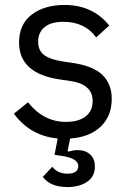

<svg xmlns="http://www.w3.org/2000/svg" viewBox="-20 -548 527 775"><path d="M252 207Q183 207 153 166L191 125Q213 153 252 153Q296 153 296 122Q296 91 228 81L200 77L213 11Q103 1 36 -89L93 -135Q156 -56 246 -56Q297 -56 325.5 -78Q354 -100 354 -140Q354 -208 264 -221L223 -227Q57 -251 57 -376Q57 -450 108 -489Q159 -528 241 -528Q354 -528 421 -445L368 -397Q323 -460 235 -460Q186 -460 160 -438.5Q134 -417 134 -380Q134 -344 158 -326Q182 -308 233 -300L273 -294Q356 -282 393.5 -245.5Q431 -209 431 -149Q431 -79 386 -36.5Q341 6 263 11L253 61L256 64Q276 58 295 58Q325 58 344 75.5Q363 93 363 124Q363 165 331.5 186Q300 207 252 207Z"/></svg>

Font: Anuphan
Style: Regular
Weight: 400
Designer: Mike Abbink, Paul van der Laan, Pieter van Rosmalen, Mint Tantisuwanna
Foundry: Bold Monday; Cadson Demak
Version: Version 3.002;hotconv 1.0.109;makeotfexe 2.5.65596